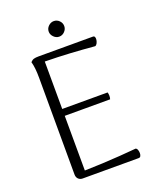

<svg xmlns="http://www.w3.org/2000/svg" viewBox="-153 -931 838 1022"><g transform="rotate(-20 265.5 -420.0)"><path d="M136 0Q121 0 111.5 -9.5Q102 -19 102 -35L101 -582Q101 -612 98.5 -635Q96 -658 91 -675Q100 -685 110 -688Q120 -691 138 -691H445Q453 -691 455.5 -684Q458 -677 456.5 -667.5Q455 -658 450.5 -649.5Q446 -641 439 -639Q370 -645 301.5 -649Q233 -653 159 -654L161 -36Q210 -37 261.5 -39.5Q313 -42 362 -45.5Q411 -49 455 -53Q462 -50 465 -41Q468 -32 468 -23Q468 -14 464.5 -7Q461 0 453 0ZM149 -346V-385H417Q420 -375 420 -365Q420 -355 417 -346ZM277 -752Q260 -752 246.5 -765.5Q233 -779 233 -796Q233 -814 246.5 -827Q260 -840 277 -840Q295 -840 308 -827Q321 -814 321 -796Q321 -779 308 -765.5Q295 -752 277 -752Z"/></g></svg>

Font: Arima Light
Style: Regular
Weight: 300
Designer: Joana Correia and Natanael Gama
Foundry: NDISCOVER
Version: Version 1.101;gftools[0.9.23]